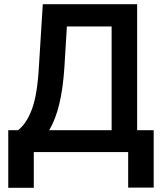

<svg xmlns="http://www.w3.org/2000/svg" viewBox="-20 -727 784 918"><path d="M19.5 -104.5H66.4Q106.9 -135.7 132.8 -205.3Q158.7 -274.9 166 -408.2L184.6 -707H635.7V-104.5H714.8V169.9H592.8V0H141.6V170.9H19.5ZM513.7 -104.5V-600.6H299.8L288.1 -408.2Q275.4 -202.6 214.8 -104.5Z"/></svg>

Font: Pretendard Std SemiBold
Style: Regular
Weight: 600
Designer: Base glyphs from Inter by Rasmus Andersson; Hangeul glyphs from Noto Sans CJK(Source Han Sans) by Jang Soo-young and Kan
Foundry: Kil Hyung-jin
Version: Version 1.309